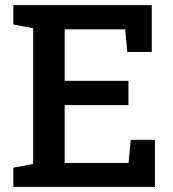

<svg xmlns="http://www.w3.org/2000/svg" viewBox="-20 -731 678 751"><path d="M32.2 0V-75.2L109.9 -89.8V-620.6L32.2 -635.3V-710.9H573.7V-527.8H478L469.7 -616.2H232.9V-415H482.4V-319.8H232.9V-93.8H482.9L491.2 -184.1H585.9V0Z"/></svg>

Font: Roboto Slab LO Medium
Style: Regular
Weight: 500
Designer: Google
Version: Version 2.000